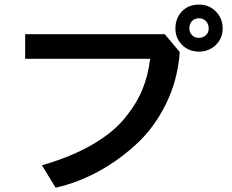

<svg xmlns="http://www.w3.org/2000/svg" viewBox="-20 -832 1040 861"><path d="M92.8 -568.4V-678.7H718.8L786.1 -598.6Q777.3 -473.6 724.1 -365.7Q670.9 -257.8 589.4 -183.6Q507.8 -109.4 416.5 -60.5Q325.2 -11.7 229.5 9.8L168 -90.8Q296.9 -127.9 390.6 -181.6Q484.4 -235.4 537.6 -299.8Q590.8 -364.3 617.7 -428.7Q644.5 -493.2 653.3 -568.4ZM829.1 -704.1Q829.1 -686.5 841.3 -674.3Q853.5 -662.1 872.1 -662.1Q889.6 -662.1 902.8 -673.8Q916 -685.5 916 -704.1Q916 -723.6 903.8 -736.8Q891.6 -750 872.1 -750Q852.5 -750 840.8 -737.3Q829.1 -724.6 829.1 -704.1ZM766.6 -704.1Q766.6 -750 795.9 -780.8Q825.2 -811.5 872.1 -811.5Q918 -811.5 948.2 -780.3Q978.5 -749 978.5 -704.1Q978.5 -660.2 947.8 -630.4Q917 -600.6 872.1 -600.6Q826.2 -600.6 796.4 -630.9Q766.6 -661.1 766.6 -704.1Z"/></svg>

Font: Gothic A1
Style: Bold
Weight: 700
Version: Version 2.50